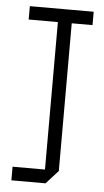

<svg xmlns="http://www.w3.org/2000/svg" viewBox="-52 -738 420 773"><g transform="rotate(5 158.0 -351.5)"><path d="M155 -54V-650L203 -704H211V-54ZM24 1V-54H211V-53L162 1ZM37 -650V-704H203L155 -650ZM211 -650V-704H295V-650Z"/></g></svg>

Font: Foldit Light
Style: Regular
Weight: 300
Version: Version 1.003